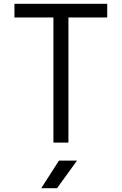

<svg xmlns="http://www.w3.org/2000/svg" viewBox="-20 -750 640 1010"><path d="M340 0V-658H544V-730H56V-658H261V0ZM280 240 385 95H290L197 240Z"/></svg>

Font: Tekne LDO Light
Style: Regular
Weight: 300
Monospace: yes
Designer: Alessio Laiso, Mario Rullo, Paolo Rosset
Foundry: Alessio Laiso
Version: Version 1.000;hotconv 1.0.109;makeotfexe 2.5.65596